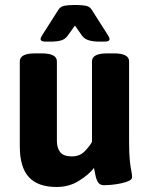

<svg xmlns="http://www.w3.org/2000/svg" viewBox="-20 -738 597 766"><path d="M435 -525Q495 -525 495 -493V-176Q495 -124 498 -96.5Q501 -69 504 -55.5Q507 -42 507 -31Q507 -22 493.5 -16Q480 -10 460.5 -6Q441 -2 422.5 -0.5Q404 1 395 1Q379 1 371.5 -10.5Q364 -22 361 -38Q358 -54 355 -68Q333 -40 294 -16Q255 8 206 8Q131 8 95 -31.5Q59 -71 59 -154V-493Q59 -525 119 -525H147Q207 -525 207 -493V-176Q207 -147 220.5 -130.5Q234 -114 267 -114Q298 -114 318 -134.5Q338 -155 347 -172V-493Q347 -525 407 -525ZM285 -718Q307 -718 322.5 -715Q338 -712 346 -699L411 -597Q417 -588 417 -582Q417 -572 397 -572H375Q353 -572 335 -577Q317 -582 307 -596L279 -636L251 -597Q240 -581 223 -576.5Q206 -572 184 -572H162Q142 -572 142 -582Q142 -588 148 -597L213 -699Q221 -712 236.5 -715Q252 -718 274 -718Z"/></svg>

Font: Asap VF Beta
Style: Regular
Weight: 400
Designer: Pablo Cosgaya
Foundry: Pablo Cosgaya
Version: Version 1.007